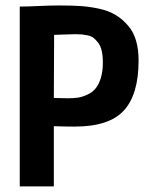

<svg xmlns="http://www.w3.org/2000/svg" viewBox="-20 -668 558 688"><path d="M348.6 -443.8Q348.6 -467.8 344.5 -485.8Q340.3 -503.9 332 -514.6Q323.7 -525.4 315.4 -532Q307.1 -538.6 294.2 -541.3Q281.2 -543.9 272.9 -544.7Q264.6 -545.4 251.5 -545.4H247.1Q230 -545.4 205.1 -544.2Q180.2 -543 173.8 -543V-508.3L172.9 -316.9Q208 -315.9 223.6 -315.9Q243.2 -315.9 258.8 -318.1Q274.4 -320.3 292 -328.4Q309.6 -336.4 321.3 -349.6Q333 -362.8 340.8 -387Q348.6 -411.1 348.6 -443.8ZM172.9 0H50.8V-644.5Q78.6 -644.5 118.7 -646.5Q158.7 -648.4 191.9 -648.4Q239.3 -648.4 270.5 -646.2Q301.8 -644 335.7 -636.7Q369.6 -629.4 395.3 -613.8Q420.9 -598.1 441.4 -573.2Q476.6 -530.3 476.6 -451.2Q476.6 -329.6 423.8 -272Q371.1 -214.4 248 -214.4Q212.4 -214.4 172.9 -215.8Z"/></svg>

Font: Fantasque Sans Mono
Style: Bold
Weight: 700
Monospace: yes
Designer: Jany Belluz
Version: Version 1.8.0 ; ttfautohint (v1.8.2)